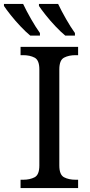

<svg xmlns="http://www.w3.org/2000/svg" viewBox="-66 -951 453 971"><path d="M38 0V-42H51Q85 -42 109 -54.5Q133 -67 133 -114V-600Q133 -647 109 -659.5Q85 -672 51 -672H38V-714H329V-672H316Q282 -672 258 -659.5Q234 -647 234 -600V-114Q234 -67 258 -54.5Q282 -42 316 -42H329V0ZM264 -771Q242 -789 215 -817.5Q188 -846 165 -875Q142 -904 131 -921V-931H228Q244 -897 268 -855Q292 -813 313 -784V-771ZM87 -771Q65 -789 38 -817.5Q11 -846 -12 -875Q-35 -904 -46 -921V-931H51Q67 -897 91 -855Q115 -813 136 -784V-771Z"/></svg>

Font: NotoSerif-Regular
Style: Regular
Weight: 400
Designer: Monotype Design Team
Foundry: Monotype Imaging Inc.
Version: Version 2.007; ttfautohint (v1.8) -l 8 -r 50 -G 200 -x 14 -D